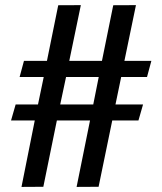

<svg xmlns="http://www.w3.org/2000/svg" viewBox="-20 -735 636 755"><path d="M64.5 0 116.7 -261.2H23.4L41.5 -324.2H129.4L151.9 -432.1H57.1L74.2 -495.6H164.6L209 -714.4L297.9 -714.8L252.4 -495.6H380.9L425.3 -714.4L514.6 -714.8L469.2 -495.6H575.2L558.1 -432.1H456.5L434.1 -324.2H542.5L524.4 -261.2H421.4L367.7 -0.5L281.2 0L334 -261.2H203.6L150.4 -0.5ZM216.8 -324.2H346.7L368.2 -432.1H239.7Z"/></svg>

Font: Pontano Sans Medium
Style: Regular
Weight: 500
Designer: Vernon Adams
Foundry: Vernon Adams
Version: Version 2.001